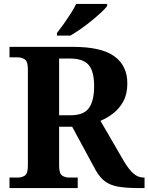

<svg xmlns="http://www.w3.org/2000/svg" viewBox="-20 -951 751 971"><path d="M28 0V-53H70Q90 -53 105.5 -63Q121 -73 121 -113V-600Q121 -640 105.5 -650.5Q90 -661 70 -661H28V-714H350Q492 -714 558 -666.5Q624 -619 624 -529Q624 -476 604 -439Q584 -402 553 -378Q522 -354 488 -340L607 -135Q633 -92 656 -72.5Q679 -53 707 -53H711V0H678Q618 0 578 -7Q538 -14 511.5 -33.5Q485 -53 464 -90L345 -310H279V-113Q279 -73 294.5 -63Q310 -53 330 -53H373V0ZM335 -368Q404 -368 430 -405Q456 -442 456 -515Q456 -591 428 -623Q400 -655 333 -655H279V-368ZM268 -784Q283 -803 301.5 -829Q320 -855 337.5 -882Q355 -909 365 -931H522V-921Q513 -908 491.5 -888Q470 -868 443 -846Q416 -824 388 -804.5Q360 -785 336 -771H268Z"/></svg>

Font: Noto Serif Tamil
Style: Bold Italic
Weight: 700
Italic angle: -12°
Designer: Indian Type Foundry, Tom Grace, and the Monotype Design Team
Foundry: Monotype Imaging Inc.
Version: Version 2.003; ttfautohint (v1.8.4.7-5d5b)